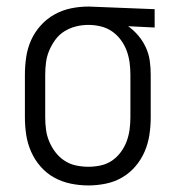

<svg xmlns="http://www.w3.org/2000/svg" viewBox="-20 -558 540 586"><path d="M250 8Q276 8 303 2.5Q330 -3 353 -16.5Q376 -30 393.5 -50.5Q411 -71 421.5 -95.5Q432 -120 436 -146.5Q440 -173 440 -200V-330Q440 -352 437 -373Q434 -394 425 -413.5Q416 -433 402 -449.5Q388 -466 371 -478L452 -474V-530L251 -538H250Q223 -538 196.5 -532.5Q170 -527 146.5 -514Q123 -501 104.5 -480.5Q86 -460 75 -435.5Q64 -411 60 -384Q56 -357 56 -330V-200Q56 -173 60 -146.5Q64 -120 75 -95Q86 -70 104 -49.5Q122 -29 145.5 -16Q169 -3 196 2.5Q223 8 250 8ZM250 -49Q231 -49 212 -53Q193 -57 177 -67.5Q161 -78 149.5 -93Q138 -108 130.5 -125.5Q123 -143 120.5 -162Q118 -181 118 -200V-330Q118 -349 120.5 -368Q123 -387 130.5 -404.5Q138 -422 149.5 -437.5Q161 -453 177.5 -463Q194 -473 212.5 -477.5Q231 -482 250 -482Q269 -482 287.5 -477.5Q306 -473 321.5 -462.5Q337 -452 348.5 -436.5Q360 -421 366.5 -403.5Q373 -386 375.5 -367.5Q378 -349 378 -330V-200Q378 -181 375.5 -162.5Q373 -144 366.5 -126.5Q360 -109 348.5 -93.5Q337 -78 321.5 -67.5Q306 -57 287 -53Q268 -49 250 -49Z"/></svg>

Font: Iosevka SS09 Light
Style: Regular
Weight: 300
Monospace: yes
Designer: Belleve Invis
Foundry: Belleve Invis
Version: Version 5.2.1; ttfautohint (v1.8.3)